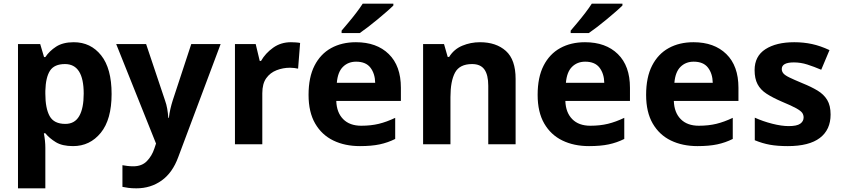

<svg xmlns="http://www.w3.org/2000/svg" viewBox="-20 -786 4583 1046"><path d="M382 -556Q474 -556 531 -484.5Q588 -413 588 -274Q588 -135 529 -62.5Q470 10 378 10Q319 10 284 -11.5Q249 -33 227 -60H219Q227 -18 227 20V240H78V-546H199L220 -475H227Q249 -508 286 -532Q323 -556 382 -556ZM334 -437Q276 -437 252.5 -401Q229 -365 227 -291V-275Q227 -196 250.5 -153.5Q274 -111 336 -111Q387 -111 411.5 -153.5Q436 -196 436 -276Q436 -437 334 -437Z M613 -546H776L879 -239Q887 -217 891 -193.5Q895 -170 897 -144H900Q903 -170 908.5 -193.5Q914 -217 921 -239L1022 -546H1182L951 70Q920 155 860.5 197.5Q801 240 723 240Q698 240 679.5 237.5Q661 235 647 232V114Q658 116 673.5 118Q689 120 706 120Q753 120 780.5 91.5Q808 63 821 23L830 -4Z M1565 -556Q1576 -556 1591 -555Q1606 -554 1615 -552L1604 -412Q1597 -414 1583.5 -415.5Q1570 -417 1560 -417Q1522 -417 1487 -403.5Q1452 -390 1430.5 -360Q1409 -330 1409 -278V0H1260V-546H1373L1395 -454H1402Q1426 -496 1468 -526Q1510 -556 1565 -556Z M1919 -556Q2032 -556 2098 -491.5Q2164 -427 2164 -308V-236H1812Q1814 -173 1849.5 -137Q1885 -101 1948 -101Q2001 -101 2044 -111.5Q2087 -122 2133 -144V-29Q2093 -9 2048.5 0.5Q2004 10 1941 10Q1859 10 1796 -20.5Q1733 -51 1697 -113Q1661 -175 1661 -269Q1661 -365 1693.5 -428.5Q1726 -492 1784 -524Q1842 -556 1919 -556ZM1920 -450Q1877 -450 1848.5 -422Q1820 -394 1815 -335H2024Q2023 -385 1998 -417.5Q1973 -450 1920 -450ZM2123 -756Q2109 -742 2086 -722Q2063 -702 2036.5 -680Q2010 -658 1984.5 -638.5Q1959 -619 1940 -606H1841V-619Q1857 -638 1878.5 -663.5Q1900 -689 1921 -716.5Q1942 -744 1956 -766H2123Z M2595 -556Q2683 -556 2736 -508.5Q2789 -461 2789 -356V0H2640V-319Q2640 -378 2619 -407.5Q2598 -437 2552 -437Q2484 -437 2459 -390.5Q2434 -344 2434 -257V0H2285V-546H2399L2419 -476H2427Q2453 -518 2498.5 -537Q2544 -556 2595 -556Z M3167 -556Q3280 -556 3346 -491.5Q3412 -427 3412 -308V-236H3060Q3062 -173 3097.5 -137Q3133 -101 3196 -101Q3249 -101 3292 -111.5Q3335 -122 3381 -144V-29Q3341 -9 3296.5 0.5Q3252 10 3189 10Q3107 10 3044 -20.5Q2981 -51 2945 -113Q2909 -175 2909 -269Q2909 -365 2941.5 -428.5Q2974 -492 3032 -524Q3090 -556 3167 -556ZM3168 -450Q3125 -450 3096.5 -422Q3068 -394 3063 -335H3272Q3271 -385 3246 -417.5Q3221 -450 3168 -450ZM3371 -756Q3357 -742 3334 -722Q3311 -702 3284.5 -680Q3258 -658 3232.5 -638.5Q3207 -619 3188 -606H3089V-619Q3105 -638 3126.5 -663.5Q3148 -689 3169 -716.5Q3190 -744 3204 -766H3371Z M3758 -556Q3871 -556 3937 -491.5Q4003 -427 4003 -308V-236H3651Q3653 -173 3688.5 -137Q3724 -101 3787 -101Q3840 -101 3883 -111.5Q3926 -122 3972 -144V-29Q3932 -9 3887.5 0.5Q3843 10 3780 10Q3698 10 3635 -20.5Q3572 -51 3536 -113Q3500 -175 3500 -269Q3500 -365 3532.5 -428.5Q3565 -492 3623 -524Q3681 -556 3758 -556ZM3759 -450Q3716 -450 3687.5 -422Q3659 -394 3654 -335H3863Q3862 -385 3837 -417.5Q3812 -450 3759 -450Z M4505 -162Q4505 -79 4446.5 -34.5Q4388 10 4272 10Q4215 10 4174 2.5Q4133 -5 4092 -22V-145Q4136 -125 4187 -112Q4238 -99 4277 -99Q4321 -99 4339.5 -112Q4358 -125 4358 -146Q4358 -160 4350.5 -171Q4343 -182 4318 -196Q4293 -210 4240 -232Q4189 -254 4156 -275.5Q4123 -297 4107 -327.5Q4091 -358 4091 -404Q4091 -480 4150 -518Q4209 -556 4307 -556Q4358 -556 4404 -546Q4450 -536 4499 -513L4454 -406Q4414 -423 4378 -434.5Q4342 -446 4305 -446Q4239 -446 4239 -410Q4239 -397 4247.5 -386.5Q4256 -376 4280.5 -364Q4305 -352 4353 -332Q4400 -313 4434 -292.5Q4468 -272 4486.5 -241.5Q4505 -211 4505 -162Z"/></svg>

Font: Noto Sans Telugu
Style: Bold
Weight: 700
Designer: Jelle Bosma - Monotype Design Team
Foundry: Monotype Imaging Inc.
Version: Version 2.005; ttfautohint (v1.8.4.7-5d5b)